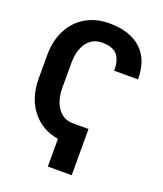

<svg xmlns="http://www.w3.org/2000/svg" viewBox="-160 -826 942 1107"><g transform="rotate(20 310.5 -272.5)"><path d="M413.1 -107.4H316.9C277.3 -107.9 246.6 -123.5 224.1 -155.3C201.2 -186.5 189.9 -229 189.9 -282.2V-425.8C189.9 -481.9 201.2 -525.4 224.1 -556.2C247.1 -586.9 278.3 -602.5 317.9 -602.5C402.3 -602.5 437 -563 437 -473.6H583.5C583.5 -554.2 560.5 -615.2 514.6 -657.7C468.3 -700.2 402.8 -721.2 317.9 -721.2C264.2 -721.2 216.3 -709 174.3 -684.6C132.3 -659.7 100.1 -625 77.6 -580.6C54.7 -535.6 43.5 -484.9 43.5 -427.7V-284.2C43.5 -205.1 63.5 -139.6 104 -87.9C144 -36.1 198.2 -4.9 266.6 6.3V176.3H413.1Z"/></g></svg>

Font: Roboto
Style: Bold
Weight: 700
Designer: Google
Version: Version 2.137; 2017